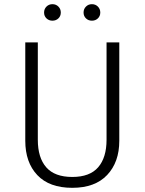

<svg xmlns="http://www.w3.org/2000/svg" viewBox="-20 -888 692 919"><path d="M551 -214Q551 -112 493 -50.5Q435 11 326 11Q216 11 158.5 -50Q101 -111 101 -214V-685H161V-219Q161 -133 201.5 -87Q242 -41 326 -41Q410 -41 450 -87.5Q490 -134 490 -219V-685H551ZM271 -828Q271 -811 259.5 -800Q248 -789 231 -789Q214 -789 202.5 -800Q191 -811 191 -828Q191 -845 202.5 -856.5Q214 -868 231 -868Q248 -868 259.5 -856.5Q271 -845 271 -828ZM460 -828Q460 -811 448.5 -800Q437 -789 420 -789Q403 -789 391.5 -800Q380 -811 380 -828Q380 -845 391.5 -856.5Q403 -868 420 -868Q437 -868 448.5 -856.5Q460 -845 460 -828Z"/></svg>

Font: Fira Sans Light
Style: Regular
Weight: 300
Designer: bBox Type GmbH & Carrois Corporate GbR & Edenspiekermann AG
Foundry: bBox Type GmbH & Carrois Corporate GbR & Edenspiekermann AG
Version: Version 4.301